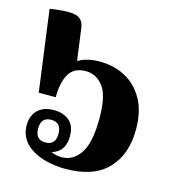

<svg xmlns="http://www.w3.org/2000/svg" viewBox="-99 -724 747 820"><g transform="rotate(15 274.0 -314.5)"><path d="M263 11Q220 11 179.5 1Q139 -9 108 -30Q56 -66 56 -127Q56 -169 81.5 -194Q107 -219 152 -219Q195 -219 221 -196.5Q247 -174 247 -129Q247 -59 188 -43Q211 -33 235 -33Q285 -33 317 -79.5Q349 -126 349 -236Q349 -336 318 -375.5Q287 -415 241 -415Q189 -415 167 -377Q145 -339 145 -274H70L22 -632Q92 -644 130 -637.5Q168 -631 174 -589L193 -447Q213 -459 237 -464.5Q261 -470 288 -470Q351 -470 401.5 -443Q452 -416 482 -362.5Q512 -309 512 -229Q512 -119 450 -54Q388 11 263 11ZM152 -76Q197 -76 197 -126Q197 -176 152 -176Q107 -176 107 -126Q107 -76 152 -76Z"/></g></svg>

Font: Noto Serif Thai SemiCondensed ExtraBold
Style: Regular
Weight: 800
Width: 4
Designer: Monotype Design Team
Foundry: Monotype Imaging Inc.
Version: Version 2.002; ttfautohint (v1.8.4.7-5d5b)